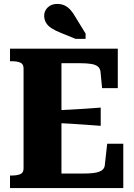

<svg xmlns="http://www.w3.org/2000/svg" viewBox="-20 -958 685 978"><path d="M608 -226V0H31V-64H41Q67 -64 83.5 -71Q100 -78 100 -100V-610Q100 -632 83.5 -639Q67 -646 41 -646H31V-710H580V-509H500L492 -592Q490 -610 478 -619.5Q466 -629 443.5 -632.5Q421 -636 389 -636H293V-74H399Q429 -74 450 -76Q471 -78 484.5 -83Q498 -88 505.5 -96.5Q513 -105 514 -118L526 -226ZM266 -396Q306 -398 344 -400Q382 -402 419 -404.5Q456 -407 493 -410V-317Q456 -320 419 -322.5Q382 -325 344 -327.5Q306 -330 266 -331ZM365 -870Q353 -892 339 -907.5Q325 -923 308.5 -930.5Q292 -938 271 -938Q242 -938 223.5 -920.5Q205 -903 205 -878Q205 -859 214 -843Q223 -827 242 -814.5Q261 -802 289 -791L365 -760H416V-787Z"/></svg>

Font: Roboto Serif 36pt
Style: Bold
Weight: 700
Version: Version 1.008